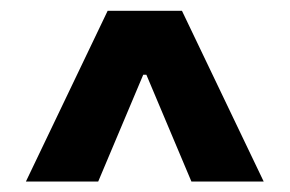

<svg xmlns="http://www.w3.org/2000/svg" viewBox="-20 -736 540 358"><path d="M28.3 -397.5 180.7 -715.8H319.3L471.7 -397.5H336.9L252.9 -596.7H247.1L163.1 -397.5Z"/></svg>

Font: Inter Black
Style: Regular
Weight: 900
Designer: Rasmus Andersson
Foundry: rsms
Version: Version 4.000;git-a52131595